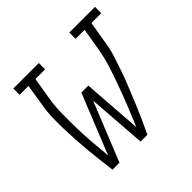

<svg xmlns="http://www.w3.org/2000/svg" viewBox="-140 -664 798 798"><g transform="rotate(-45 259.0 -265.0)"><path d="M91 0Q87 -33 83 -65.5Q79 -98 76 -131Q73 -164 71 -197Q69 -230 68 -263Q67 -296 68 -330Q69 -364 75 -398L90 -493H38V-530H188V-493H131L115 -398Q108 -354 107.5 -310.5Q107 -267 108 -224.5Q109 -182 112.5 -139.5Q116 -97 120 -55L226 -318H267L286 -55Q304 -97 321 -139.5Q338 -182 353.5 -224.5Q369 -267 383 -310.5Q397 -354 404 -398L420 -493H367V-530H518V-493H460L444 -398Q439 -363 428.5 -329.5Q418 -296 406.5 -263Q395 -230 381.5 -197Q368 -164 354.5 -131Q341 -98 326.5 -65.5Q312 -33 296 0H256L237 -260L132 0Z"/></g></svg>

Font: Iosevka Curly Slab XLtObl
Style: Regular
Weight: 200
Italic angle: -9°
Monospace: yes
Designer: Belleve Invis
Foundry: Belleve Invis
Version: Version 11.1.0; ttfautohint (v1.8.3)